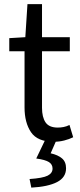

<svg xmlns="http://www.w3.org/2000/svg" viewBox="-20 -662 378 909"><path d="M235.2 9.2Q157.5 9.2 126.9 -36Q96.2 -81.3 96.2 -153.3V-419.3H23.9V-481.4L99.9 -486L110 -642.3H178.9V-486H310.5V-419.3H178.9V-151.8Q178.9 -107.6 195.5 -82.8Q212.2 -58 253.7 -58Q267.1 -58 280.9 -60.6Q294.7 -63.2 309 -70.3L326.5 -12.2Q307.5 -2.8 283.8 3.2Q260.1 9.2 235.2 9.2ZM128.2 226.3 120 185.6Q182.7 181.3 205.8 169.5Q228.8 157.6 228.8 136Q228.8 116.3 211.8 105.4Q194.8 94.4 151.6 88.4L195.3 -2.7H249L219.8 63.8Q254.3 71.5 273.5 87.8Q292.7 104 292.7 134.7Q292.7 178 250.2 200Q207.6 222 128.2 226.3Z"/></svg>

Font: SourceSans3VF
Style: Regular
Weight: 200
Designer: Paul D. Hunt
Foundry: Adobe
Version: Version 3.052;hotconv 1.1.0;makeotfexe 2.6.0